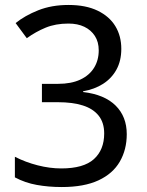

<svg xmlns="http://www.w3.org/2000/svg" viewBox="-20 -744 591 774"><path d="M229 10Q176 10 128.5 1.5Q81 -7 40 -29V-112Q83 -90 132 -77.5Q181 -65 227 -65Q317 -65 358.5 -102.5Q400 -140 400 -206Q400 -250 377.5 -278Q355 -306 313.5 -319Q272 -332 214 -332H149V-406H214Q267 -406 303.5 -423Q340 -440 359 -470.5Q378 -501 378 -541Q378 -575 362.5 -599Q347 -623 320 -636Q293 -649 256 -649Q204 -649 164 -632.5Q124 -616 88 -590L43 -651Q80 -681 134 -702.5Q188 -724 256 -724Q326 -724 373.5 -701Q421 -678 445 -638.5Q469 -599 469 -547Q469 -499 449.5 -463.5Q430 -428 395.5 -406Q361 -384 315 -376V-373Q401 -363 446 -318.5Q491 -274 491 -203Q491 -141 463 -92.5Q435 -44 377 -17Q319 10 229 10Z"/></svg>

Font: lgurmukhi15
Style: Book
Weight: 400
Designer: Jelle Bosma - Monotype Design Team
Foundry: Monotype Imaging Inc.
Version: Version 2.003